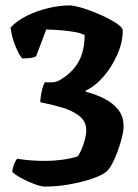

<svg xmlns="http://www.w3.org/2000/svg" viewBox="-20 -585 509 710"><path d="M147 105Q132 105 106.5 95.5Q81 86 57.5 73Q34 60 25 50Q28 31 34 17.5Q40 4 44 2Q67 6 93.5 8Q120 10 147 10Q177 10 208 6Q239 2 266 -6Q273 -13 280.5 -30Q288 -47 293.5 -67.5Q299 -88 299 -103Q299 -136 273.5 -156Q248 -176 209 -187.5Q170 -199 129 -207Q129 -215 131 -229.5Q133 -244 137 -258.5Q141 -273 146 -281Q158 -280 172 -280.5Q186 -281 198 -287Q230 -305 251.5 -329.5Q273 -354 283 -385.5Q293 -417 293 -455Q281 -462 260 -466Q239 -470 211.5 -472.5Q184 -475 151 -476L114 -378Q111 -374 98 -371.5Q85 -369 62 -369Q51 -381 37.5 -413.5Q24 -446 19 -483Q43 -509 81 -527.5Q119 -546 160.5 -555.5Q202 -565 237 -565Q251 -565 274.5 -558.5Q298 -552 326 -541Q354 -530 378.5 -517.5Q403 -505 418.5 -493Q434 -481 434 -472Q434 -429 414 -383.5Q394 -338 363 -302Q332 -266 297 -250V-246Q335 -236 367 -219.5Q399 -203 418 -178.5Q437 -154 437 -118Q437 -101 430.5 -75.5Q424 -50 414.5 -24Q405 2 394 22Q383 42 373 50Q356 64 318.5 76.5Q281 89 235.5 97Q190 105 147 105Z"/></svg>

Font: Texturina Medium 12pt
Style: Bold
Weight: 700
Version: Version 1.002